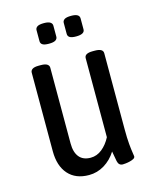

<svg xmlns="http://www.w3.org/2000/svg" viewBox="-108 -777 698 859"><g transform="rotate(-15 241.0 -347.5)"><path d="M198 7Q136 7 102 -31.5Q68 -70 68 -138V-502Q68 -512 77 -518Q86 -524 106 -524H116Q136 -524 145 -518Q154 -512 154 -502V-151Q154 -110 172 -88Q190 -66 225 -66Q254 -66 278 -85.5Q302 -105 318 -136V-502Q318 -524 356 -524H366Q404 -524 404 -502V-149Q404 -108 406.5 -81Q409 -54 411.5 -39.5Q414 -25 414 -22Q414 -15 406.5 -11Q399 -7 389 -4.5Q379 -2 369.5 -1Q360 0 356 0Q337 0 332.5 -21.5Q328 -43 324 -68Q302 -33 269 -13Q236 7 198 7ZM302 -607Q282 -607 273 -612.5Q264 -618 264 -629V-680Q264 -690 273 -696Q282 -702 304 -702Q342 -702 342 -680V-629Q342 -607 302 -607ZM176 -607Q156 -607 147 -612.5Q138 -618 138 -629V-680Q138 -690 147 -696Q156 -702 178 -702Q198 -702 207 -696Q216 -690 216 -680V-629Q216 -619 207 -613Q198 -607 176 -607Z"/></g></svg>

Font: Asap Condensed VF Beta
Style: Regular
Weight: 400
Designer: Pablo Cosgaya
Foundry: Omnibus-Type
Version: Version 1.008